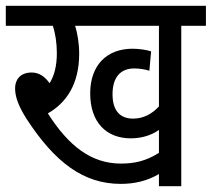

<svg xmlns="http://www.w3.org/2000/svg" viewBox="-20 -642 730 662"><path d="M605 -553H690V-622H0V-553H162C171 -527 176 -493 176 -459C176 -414 167 -381 151 -355C134 -379 114 -392 89 -392C49 -392 32 -366 32 -338C32 -310 42 -279 71 -233C169 -82 268 -8 396 -8C441 -8 486 -17 528 -42V0H605ZM439 -233C398 -233 368 -256 368 -317C368 -375 395 -406 443 -406C461 -406 480 -403 495 -398L501 -465C486 -470 459 -474 437 -474C348 -474 291 -417 291 -320C291 -220 347 -165 431 -165C471 -165 504 -177 528 -194V-115C484 -87 444 -78 397 -78C295 -78 217 -138 145 -251C208 -287 253 -351 253 -457C253 -492 247 -528 239 -553H528V-275C506 -251 476 -233 439 -233Z"/></svg>

Font: Noto Sans Devanagari UI Condensed
Style: Regular
Weight: 400
Width: 3
Designer: Jelle Bosma - Monotype Design Team
Foundry: Monotype Imaging Inc.
Version: Version 2.003